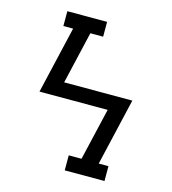

<svg xmlns="http://www.w3.org/2000/svg" viewBox="-109 -825 819 914"><g transform="rotate(15 300.0 -367.5)"><path d="M294 0V-74H357L417 -331H81L158 -662H110V-735H306V-662H243L183 -404H519L442 -73H490V0Z"/></g></svg>

Font: Iosevka Plex Etoile
Style: Regular
Weight: 400
Designer: Belleve Invis
Foundry: Belleve Invis
Version: Version 25.1.1; ttfautohint (v1.8.4)